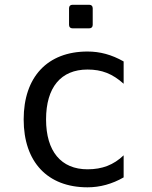

<svg xmlns="http://www.w3.org/2000/svg" viewBox="-20 -778 642 812"><path d="M286.6 -658.2H357.4C366.7 -658.2 372.1 -663.6 372.1 -672.9V-743.2C372.1 -752.4 366.7 -757.8 357.4 -757.8H286.6C277.3 -757.8 272 -752.4 272 -743.2V-672.9C272 -663.6 277.3 -658.2 286.6 -658.2ZM350.1 14.2C403.3 14.2 454.6 0 502.9 -27.8V-121.1C460.4 -80.6 412.6 -62 350.1 -62C238.3 -62 174.8 -138.2 174.8 -272.9C174.8 -408.2 237.3 -483.9 350.1 -483.9C410.6 -483.9 455.6 -466.3 502.9 -423.8V-518.1C452.1 -546.9 402.8 -560.1 350.1 -560.1C180.7 -560.1 80.1 -452.6 80.1 -272.9C80.1 -93.3 180.7 14.2 350.1 14.2Z"/></svg>

Font: Hack
Style: Regular
Weight: 400
Monospace: yes
Designer: Christopher Simpkins
Foundry: Christopher Simpkins
Version: Version 2.010